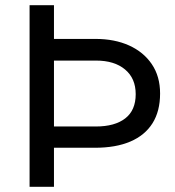

<svg xmlns="http://www.w3.org/2000/svg" viewBox="-20 -720 673 740"><path d="M94 0V-700H188V-570H348Q421.5 -570 477.5 -544.8Q533.5 -519.5 565.2 -472.5Q597 -425.5 597 -359.5Q597 -291.5 567.8 -245Q538.5 -198.5 482.5 -174.5Q426.5 -150.5 346 -150.5H188V0ZM188 -232.5H349.5Q422.5 -232.5 462.8 -263.8Q503 -295 503 -357Q503 -418 462 -452.2Q421 -486.5 350.5 -486.5H188Z"/></svg>

Font: Geologica Cursive Light
Style: Regular
Weight: 300
Designer: Sindre Bremnes, Frode Helland
Foundry: Monokrom Skriftforlag AS
Version: Version 1.010;gftools[0.9.28]